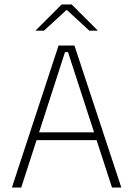

<svg xmlns="http://www.w3.org/2000/svg" viewBox="-20 -844 600 864"><path d="M33.5 0 243.5 -639H315L526 0H484L286 -609.5H272.5L75.5 0ZM133 -213.5V-248.5H426V-213.5ZM257.5 -824H302.5L419.5 -707V-706H382L281.5 -798.5H278.5L178 -706H140.5V-707Z"/></svg>

Font: Anek Latin Medium ExtraLight
Style: Regular
Weight: 250
Version: Version 1.003